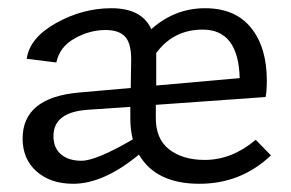

<svg xmlns="http://www.w3.org/2000/svg" viewBox="-20 -442 708 467"><path d="M602 -102 639 -64Q566 5 465 5Q359 5 318 -66Q232 5 158 5Q103 5 69 -25Q35 -55 35 -105Q35 -205 173 -217L298 -228L299 -292Q300 -335 285 -352Q270 -369 237 -369Q198 -369 161.5 -348.5Q125 -328 117 -290L45 -299Q52 -350 116.5 -386Q181 -422 251 -422Q325 -422 348 -371Q405 -422 479 -422Q552 -422 590.5 -374.5Q629 -327 629 -246Q629 -220 626 -206L359 -187V-158Q358 -105 391 -79Q424 -53 478 -53Q544 -53 602 -102ZM360 -313V-302V-234L563 -252Q560 -370 473 -370Q402 -370 360 -313ZM178 -51Q214 -51 303 -103Q297 -126 297 -154V-182L193 -175Q110 -169 110 -111Q110 -82 128.5 -66.5Q147 -51 178 -51Z"/></svg>

Font: EauTestText Medium
Style: Regular
Weight: 500
Designer: Christian Thalmann (Catharsis Fonts)
Version: Version 0.001;PS 000.001;hotconv 1.0.88;makeotf.lib2.5.64775